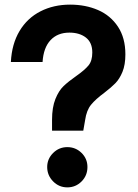

<svg xmlns="http://www.w3.org/2000/svg" viewBox="-20 -798 598 830"><path d="M205 -280Q205 -334 219.5 -370Q234 -406 255 -426Q276 -446 309 -469Q346 -495 362.5 -515Q379 -535 379 -571Q379 -614 351.5 -635.5Q324 -657 280 -657Q229 -657 198.5 -624.5Q168 -592 164 -530H27Q31 -608 64.5 -664Q98 -720 155 -749Q212 -778 283 -778Q350 -778 404 -754.5Q458 -731 490 -682.5Q522 -634 522 -563Q522 -518 509.5 -487.5Q497 -457 479 -438.5Q461 -420 431 -397Q393 -369 373.5 -345Q354 -321 348 -279L340 -233H205ZM184 -76Q184 -111 209.5 -136.5Q235 -162 271 -162Q307 -162 332.5 -137Q358 -112 358 -76Q358 -39 332.5 -13.5Q307 12 271 12Q235 12 209.5 -14Q184 -40 184 -76Z"/></svg>

Font: Open Sauce Sans ExtraBold
Style: Regular
Weight: 800
Designer: Alfredo Marco Pradil
Foundry: Creative Sauce Fz LLC
Version: Version 1.477